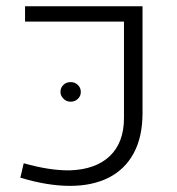

<svg xmlns="http://www.w3.org/2000/svg" viewBox="-20 -590 568 617"><path d="M45.4 0ZM45.4 -19 56.2 -65.4Q138.7 -42 203.1 -42.5Q287.1 -44.9 332.8 -88.4Q378.4 -131.8 378.4 -210.9V-520.5H60.5V-569.8H438V-226.6Q438 -150.4 409.9 -98.1Q381.8 -45.9 329.6 -19.3Q277.3 7.3 205.1 7.3Q132.3 7.3 45.4 -19ZM174.3 -294.4Q174.3 -308.1 183.6 -317.1Q192.9 -326.2 207 -326.2Q220.7 -326.2 230.2 -317.1Q239.7 -308.1 239.7 -294.4Q239.7 -281.2 230.2 -272.2Q220.7 -263.2 207 -263.2Q193.4 -263.2 183.8 -272.9Q174.3 -282.7 174.3 -294.4Z"/></svg>

Font: Heebo Light
Style: Regular
Weight: 300
Designer: Oded Ezer
Foundry: Meir Sadan
Version: Version 2.001; ttfautohint (v1.5.14-ce02) -l 8 -r 50 -G 200 